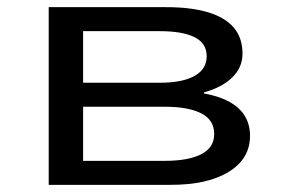

<svg xmlns="http://www.w3.org/2000/svg" viewBox="-20 -516 793 536"><path d="M116 0V-496H444Q514 -496 561.5 -481.5Q609 -467 633 -438.5Q657 -410 657 -366Q657 -328 628.5 -300Q600 -272 549 -258L550 -255Q594 -247 622.5 -230.5Q651 -214 664.5 -190.5Q678 -167 678 -137Q678 -73 619 -36.5Q560 0 457 0ZM212 -67H440Q506 -67 542 -85.5Q578 -104 578 -142Q578 -181 542 -199.5Q506 -218 440 -218H212ZM212 -285H426Q489 -285 523 -304Q557 -323 557 -359Q557 -395 523.5 -412Q490 -429 426 -429H212Z"/></svg>

Font: Nunito Sans 7pt Expanded
Style: Regular
Weight: 400
Width: 7
Designer: Vernon Adams
Foundry: Vernon Adams
Version: Version 3.101;gftools[0.9.27]